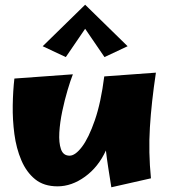

<svg xmlns="http://www.w3.org/2000/svg" viewBox="-20 -772 721 814"><path d="M224 18Q166 18 129 -12Q92 -42 70.5 -92.5Q49 -143 41 -203.5Q33 -264 34 -325.5Q35 -387 41 -439L289 -457Q279 -432 266.5 -390Q254 -348 244 -300.5Q234 -253 231.5 -210Q229 -167 238.5 -139.5Q248 -112 275 -112Q299 -112 327.5 -149.5Q356 -187 382 -262Q408 -337 422 -448L641 -464Q622 -338 615.5 -232Q609 -126 620 -16L452 22Q445 -22 439 -60.5Q433 -99 429 -134Q397 -64 340.5 -23Q284 18 224 18ZM259 -530 161 -576 341 -752 521 -576 423 -530 341 -650Z"/></svg>

Font: Marhey ExtraBold
Style: Regular
Weight: 800
Designer: Nur Syamsi & Bustanul Arifin
Foundry: Namelatype
Version: Version 1.000; ttfautohint (v1.8.4.7-5d5b)